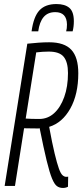

<svg xmlns="http://www.w3.org/2000/svg" viewBox="-20 -919 407 949"><path d="M3 0 115 -703Q144 -706 170 -708Q196 -710 223 -710Q298 -710 332.5 -673Q367 -636 367 -557Q367 -453 327.5 -382.5Q288 -312 223 -292Q238 -210 250 -160.5Q262 -111 271 -86Q280 -61 289 -53Q298 -45 307 -45Q309 -45 311.5 -45Q314 -45 317 -46L316 4Q305 10 291 10Q274 10 261.5 1Q249 -8 237 -37Q225 -66 210.5 -125.5Q196 -185 176 -285H174L171 -284Q147 -284 130 -284.5Q113 -285 99 -285L54 0ZM174 -331Q216 -331 247.5 -359.5Q279 -388 297.5 -439.5Q316 -491 316 -558Q316 -612 295 -638Q274 -664 221 -664Q204 -664 190.5 -663Q177 -662 159 -660L107 -333Q121 -332 137 -331.5Q153 -331 174 -331ZM259 -899Q301 -899 323 -880Q345 -861 345 -814Q345 -787 339 -764H307Q311 -778 311 -798Q310 -859 253 -859Q216 -859 195.5 -834.5Q175 -810 169 -764H136Q146 -837 175 -868Q204 -899 259 -899Z"/></svg>

Font: Georama Condensed Light
Style: Italic
Weight: 300
Width: 3
Italic angle: -9°
Designer: Jean-Baptiste Levee
Foundry: Production Type
Version: Version 1.000